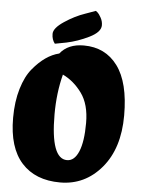

<svg xmlns="http://www.w3.org/2000/svg" viewBox="-59 -937 722 984"><g transform="rotate(5 301.5 -445.0)"><path d="M19 -308Q19 -392 39 -458.5Q59 -525 92 -564Q155 -640 226 -657Q267 -709 348 -709Q459 -709 522 -624Q585 -539 585 -369.5Q585 -200 500 -99.5Q415 1 287.5 1Q160 1 89.5 -77Q19 -155 19 -308ZM254 -551Q229 -455 229 -344Q229 -116 313 -116Q351 -116 372.5 -167Q394 -218 394 -314Q394 -410 352.5 -467Q311 -524 254 -551ZM199 -705Q183 -725 183 -754.5Q183 -784 235.5 -819Q288 -854 341 -872L394 -891Q398 -888 404 -883Q410 -878 420.5 -859.5Q431 -841 431 -820Q431 -785 373 -756.5Q315 -728 257 -716Z"/></g></svg>

Font: Chela One
Style: Regular
Weight: 400
Designer: Miguel Hernandez
Foundry: LatinoType
Version: Version 1.001